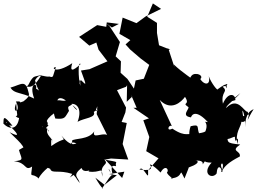

<svg xmlns="http://www.w3.org/2000/svg" viewBox="-39 -990 1505 1124"><path d="M245 -256C214 -273 247 -317 332 -358C251 -344 335 -333 350 -376C269 -373 293 -445 347 -401C308 -394 298 -426 267 -362C330 -392 250 -387 285 -296C345 -290 340 -303 365 -341C352 -372 368 -366 381 -378C433 -336 410 -335 380 -382C417 -384 441 -344 415 -277C455 -300 526 -300 510 -335C566 -373 501 -307 531 -368L527 -322L588 -200C556 -215 499 -173 513 -221C481 -171 396 -181 383 -167C389 -117 352 -178 419 -146C408 -169 394 -107 321 -196C345 -156 341 -192 261 -135C259 -168 263 -201 270 -152C271 -186 226 -194 238 -239C246 -194 260 -244 204 -247C274 -246 220 -306 230 -276C221 -254 243 -319 234 -351L206 -216ZM657 -850 586 -859 583 -833 530 -843 424 -774 484 -723 525 -741 538 -699 590 -631 485 -585 435 -577C469 -483 469 -488 433 -523C444 -500 424 -537 429 -506C420 -481 431 -564 431 -487C418 -536 418 -635 433 -615C384 -570 369 -572 384 -620C282 -553 258 -597 288 -597C268 -541 277 -534 250 -542C213 -536 189 -576 156 -499C166 -547 138 -536 204 -551C185 -524 150 -449 94 -498C136 -464 120 -509 161 -541C182 -445 207 -453 172 -471C182 -510 128 -505 161 -413C78 -454 46 -439 22 -477C89 -496 111 -529 130 -442C136 -420 95 -396 99 -397C55 -381 105 -399 54 -396C89 -333 27 -318 56 -386C60 -304 68 -316 53 -310C73 -288 97 -304 75 -322C71 -226 18 -229 -19 -266C-18 -301 -21 -322 34 -254C-32 -256 23 -295 -3 -272C71 -206 84 -181 17 -216C99 -136 114 -128 97 -69C132 -68 78 -98 102 -58C160 -56 142 -118 132 -112C127 -114 142 -158 72 -112C85 -61 108 -52 42 -46C120 -40 103 15 149 -15C138 66 143 13 189 56C179 66 199 19 267 -28C296 -34 210 -20 221 -64C194 -3 261 -9 256 2C269 27 304 3 384 28C373 51 353 59 392 34C429 78 387 29 428 82C419 44 381 41 438 -7C450 29 499 -3 479 14C552 26 558 -21 561 44C538 -34 606 -21 571 -56C669 -38 635 -46 639 -23C651 -2 594 -54 623 39C580 -12 600 -17 617 44C617 19 587 72 558 114C570 111 563 127 519 50L573 92L645 36L600 29L689 15L676 52L577 -56L611 -62L712 -56L702 -83L679 -147L703 -270L673 -276L695 -332L699 -360L646 -462L699 -482L705 -491L703 -394L760 -449L707 -528L667 -564L669 -631L638 -660L663 -744L602 -837L581 -855L616 -829ZM1183 -256C1145 -258 1211 -221 1126 -210C1112 -245 1133 -265 1077 -251C1050 -172 1103 -148 1081 -196C1068 -221 1054 -180 970 -237C933 -217 947 -263 967 -252L896 -405C963 -335 1024 -395 1044 -423C1078 -371 1020 -393 1064 -363C1071 -352 1018 -311 1079 -303C1085 -323 1112 -347 1178 -275C1135 -281 1199 -279 1152 -198L1215 -243ZM771 -850 679 -887 660 -792 724 -755 696 -730 723 -700 785 -647 859 -592 837 -616 803 -529 755 -519 734 -419 727 -438 761 -359H742L833 -297L800 -286L835 -188L817 -105L889 -63L828 7V32C827 58 794 -28 778 4C759 -4 863 23 843 -19C827 -35 854 -29 901 20C930 -32 954 6 938 20C944 40 992 66 960 54C1045 51 1003 -21 1041 55C1079 -41 1068 -4 1052 -30C1040 1 965 -17 984 11C1129 -17 1135 -52 1102 -49C1192 -58 1110 16 1176 -66C1147 -59 1147 -37 1200 -38C1140 26 1201 62 1229 26C1234 -40 1265 -1 1256 17C1282 19 1232 -43 1267 7C1233 -37 1284 -56 1259 12C1278 -18 1296 -38 1365 -74C1372 -110 1306 -102 1367 -144C1279 -153 1298 -156 1289 -210C1259 -136 1347 -210 1336 -183C1340 -131 1361 -223 1352 -147C1334 -211 1373 -249 1374 -277C1416 -269 1387 -326 1446 -351C1408 -292 1405 -261 1419 -322C1407 -306 1357 -320 1385 -287C1374 -350 1354 -330 1388 -292C1369 -374 1390 -353 1401 -245C1391 -325 1424 -316 1410 -336C1390 -333 1354 -429 1285 -358C1284 -373 1340 -411 1368 -445C1333 -413 1283 -385 1339 -404C1340 -440 1297 -455 1266 -383C1252 -457 1301 -450 1264 -483C1325 -494 1262 -514 1288 -473C1287 -494 1296 -512 1236 -468C1236 -455 1198 -503 1183 -544C1199 -477 1137 -494 1122 -555C1082 -565 1077 -539 1066 -515C1153 -513 1153 -548 1117 -557C1087 -509 1061 -509 1099 -516C1090 -528 1030 -563 978 -613L983 -594L946 -707L830 -680L958 -699L892 -725L880 -797V-856L823 -892L856 -970L904 -938L814 -894L747 -845Z"/></svg>

Font: Hussar Lance
Style: Regular
Weight: 700
Foundry: Cannot Into Space Fonts, PlusOne Fonts
Version: Version 2.27